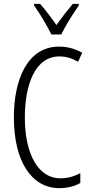

<svg xmlns="http://www.w3.org/2000/svg" viewBox="-20 -967 471 997"><path d="M247 -788H298C321 -835 359 -896 389 -938V-947H358C324 -906 303 -879 273 -837C246 -876 213 -919 188 -947H157V-938C186 -899 223 -835 247 -788ZM289 -674C321 -674 354 -665 385 -646L407 -693C369 -714 330 -725 287 -725C123 -725 52 -555 52 -358C52 -129 144 10 288 10C330 10 369 0 397 -17V-68C371 -54 336 -41 293 -41C180 -41 109 -165 109 -357C109 -521 159 -674 289 -674Z"/></svg>

Font: Noto Sans Arabic UI XCn Lt
Style: Regular
Weight: 300
Width: 2
Designer: Monotype Design Team, Nadine Chahine and Nizar Qandah
Foundry: Monotype Imaging Inc.
Version: Version 2.010